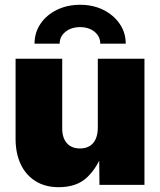

<svg xmlns="http://www.w3.org/2000/svg" viewBox="-20 -776 672 806"><path d="M226.6 9.8Q169.4 9.8 128.7 -15.9Q87.9 -41.5 66.7 -87.2Q45.4 -132.8 45.4 -193.8V-529.3H241.2V-236.3Q241.2 -197.3 260.7 -175Q280.3 -152.8 315.9 -152.8Q339.4 -152.8 356.2 -162.8Q373 -172.9 381.8 -192.6Q390.6 -212.4 390.6 -240.7V-529.3H586.4V0H397.5L396 -141.1H412.6Q391.1 -76.2 347.4 -33.2Q303.7 9.8 226.6 9.8ZM316.4 -755.9Q371.1 -755.9 414.1 -734.4Q457 -712.9 482.4 -676Q507.8 -639.2 507.8 -592.8H400.9Q400.9 -623 377 -642.6Q353 -662.1 315.9 -662.1Q279.3 -662.1 254.9 -642.6Q230.5 -623 230.5 -592.8H125Q125 -639.2 149.9 -676Q174.8 -712.9 218.3 -734.4Q261.7 -755.9 316.4 -755.9Z"/></svg>

Font: Inter 24pt Black
Style: Regular
Weight: 900
Designer: Rasmus Andersson
Foundry: rsms
Version: Version 4.001;git-66647c0bb